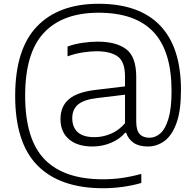

<svg xmlns="http://www.w3.org/2000/svg" viewBox="-20 -769 1041 1019"><path d="M525.5 230Q298 229.5 179.2 109.5Q60.5 -10.5 60.5 -260Q60.5 -508 176 -628.5Q291.5 -749 503.5 -749Q719 -749 829.8 -633.5Q940.5 -518 940.5 -291Q940.5 -182.5 917 -116.8Q893.5 -51 853.5 -21.2Q813.5 8.5 764.5 8.5Q717.5 8.5 689 -11.2Q660.5 -31 649.5 -64.5H644Q615.5 -30.5 569.2 -11Q523 8.5 470.5 8.5Q391 8.5 346 -30Q301 -68.5 301 -137Q301 -205.5 346.8 -243.5Q392.5 -281.5 492.5 -292.5L643.5 -310.5V-362Q643.5 -442 604.5 -469.5Q565.5 -497 492.5 -497Q460 -497 419.5 -490.8Q379 -484.5 338.5 -470V-522Q373.5 -535 416.2 -541.5Q459 -548 497.5 -548Q597 -548 650 -507.8Q703 -467.5 703 -361V-125.5Q703 -77.5 721 -57.8Q739 -38 774 -38Q805 -38 831.5 -61.5Q858 -85 874.2 -139.5Q890.5 -194 890.5 -286Q890.5 -498 794 -599.8Q697.5 -701.5 503.5 -701.5Q313 -701.5 213.2 -595.2Q113.5 -489 113.5 -261.5Q113.5 -29.5 216.5 76.5Q319.5 182.5 525.5 182.5Q578 182.5 627.2 175.5Q676.5 168.5 730 154V202Q683.5 215.5 631.2 222.8Q579 230 525.5 230ZM363.5 -142Q363.5 -93 393 -67Q422.5 -41 481.5 -41Q525 -41 567.8 -58.8Q610.5 -76.5 643.5 -115V-266.5L495 -248.5Q426 -240.5 394.8 -214.8Q363.5 -189 363.5 -142Z"/></svg>

Font: Encode Sans SmExp Lt
Style: Regular
Weight: 300
Width: 6
Designer: Multiple Designers
Foundry: Impallari Type
Version: Version 3.002; ttfautohint (v1.8.3) -l 8 -r 50 -G 200 -x 14 